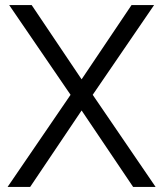

<svg xmlns="http://www.w3.org/2000/svg" viewBox="-20 -740 646 760"><path d="M99.3 0H10L259.3 -364.7L16.3 -720H105.3L303 -426L500.7 -720H590L347 -364.7L596 0H507L303 -302.7Z"/></svg>

Font: Manrope Variable Light
Style: Regular
Weight: 200
Designer: Mikhail Sharanda
Foundry: Mikhail Sharanda
Version: Version 4.505